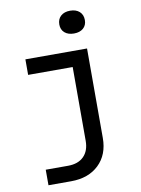

<svg xmlns="http://www.w3.org/2000/svg" viewBox="-102 -847 804 1095"><g transform="rotate(-10 300.0 -299.5)"><path d="M88 180V90H217Q276 90 308.5 57.5Q341 25 341 -33V-460H83V-550H440V-32Q440 65 380 122.5Q320 180 219 180ZM382 -647Q348 -647 328 -664.5Q308 -682 308 -712Q308 -743 328 -761Q348 -779 382 -779Q416 -779 436 -761Q456 -743 456 -712Q456 -682 436 -664.5Q416 -647 382 -647Z"/></g></svg>

Font: JetBrains Mono NL Medium
Style: Regular
Weight: 500
Monospace: yes
Designer: Philipp Nurullin, Konstantin Bulenkov
Foundry: JetBrains
Version: Version 2.305; ttfautohint (v1.8.4.7-5d5b)